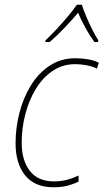

<svg xmlns="http://www.w3.org/2000/svg" viewBox="-20 -784 439 814"><path d="M207 10Q128 10 87 -40Q46 -90 46 -177Q46 -242 62.5 -306Q79 -370 111 -422Q143 -474 190.5 -505.5Q238 -537 299 -537Q327 -537 353.5 -532.5Q380 -528 399 -518L391 -493Q371 -503 346 -507.5Q321 -512 299 -512Q246 -512 204 -484Q162 -456 132.5 -408Q103 -360 87.5 -300.5Q72 -241 72 -179Q72 -104 106.5 -59.5Q141 -15 209 -15Q238 -15 263 -21.5Q288 -28 313 -40V-14Q293 -4 267 3Q241 10 207 10ZM173 -613Q194 -633 219 -659.5Q244 -686 267 -713.5Q290 -741 306 -764H327Q333 -744 345 -715.5Q357 -687 371 -659Q385 -631 397 -613L395 -606H380Q361 -632 342.5 -665.5Q324 -699 311 -730Q287 -701 255 -667.5Q223 -634 191 -606H172Z"/></svg>

Font: Noto Sans SemiCondensed Thin
Style: Italic
Weight: 100
Width: 4
Italic angle: -12°
Designer: Monotype Design Team
Foundry: Monotype Imaging Inc.
Version: Version 2.013; ttfautohint (v1.8.4.7-5d5b)